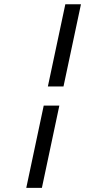

<svg xmlns="http://www.w3.org/2000/svg" viewBox="-20 -831 410 924"><path d="M106.4 73.2 190.4 -322.8H265.6L181.6 73.2ZM294.4 -810.5H369.6L285.6 -415H210.4Z"/></svg>

Font: Modern Antiqua
Style: Book Oblique
Weight: 400
Italic angle: -12°
Designer: Wojciech Kalinowski "wmk69" (wmk69@o2.pl)
Foundry: Wojciech Kalinowski "wmk69" (wmk69@o2.pl)
Version: Version 3.1.0; 2021-05-28